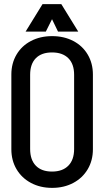

<svg xmlns="http://www.w3.org/2000/svg" viewBox="-20 -895 505 930"><path d="M430 -172Q430 -118 405 -75.5Q380 -33 335 -9Q290 15 233 15H232Q175 15 130 -9Q85 -33 60 -75.5Q35 -118 35 -172V-534Q35 -588 60 -630.5Q85 -673 130 -696.5Q175 -720 232 -720H233Q290 -720 335 -696.5Q380 -673 405 -630.5Q430 -588 430 -534ZM339 -533Q339 -585 311 -613Q283 -641 232 -641Q181 -641 153.5 -613Q126 -585 126 -533V-173Q126 -121 153.5 -92.5Q181 -64 232 -64Q283 -64 311 -92.5Q339 -121 339 -173ZM277 -875 359 -742H261L232 -802L202 -742H104L186 -875Z"/></svg>

Font: Akshar
Style: Regular
Weight: 400
Designer: Tall Chai
Foundry: Tall Chai
Version: Version 1.000